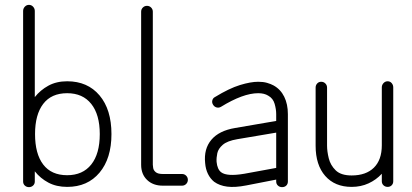

<svg xmlns="http://www.w3.org/2000/svg" viewBox="-20 -755 1693 789"><path d="M99 14Q89 14 82 7.5Q75 1 75 -9V-710Q75 -720 82 -727.5Q89 -735 99 -735Q109 -735 116 -727.5Q123 -720 123 -710V-356Q146 -385 179 -403Q212 -421 256 -421Q340 -421 389 -363Q438 -305 438 -204Q438 -104 389 -45.5Q340 13 256 13Q212 13 179 -4.5Q146 -22 123 -51V-9Q123 1 116 7.5Q109 14 99 14ZM256 -35Q320 -35 355 -79Q390 -123 390 -204Q390 -284 355 -328Q320 -372 256 -372Q191 -372 157.5 -328Q124 -284 124 -204Q124 -123 157.5 -79Q191 -35 256 -35Z M649 8Q609 8 584.5 -15.5Q560 -39 560 -78V-707Q560 -717 567 -724Q574 -731 584 -731Q594 -731 601 -724Q608 -717 608 -707V-78Q608 -74 609.5 -64.5Q611 -55 620 -47.5Q629 -40 649 -40H728Q738 -40 745 -33Q752 -26 752 -16Q752 -6 745 1Q738 8 728 8Z M1139 14Q1129 14 1122 7.5Q1115 1 1115 -9V-17L992 7Q946 16 914 12Q882 8 860 -8Q844 -21 834.5 -40.5Q825 -60 823 -85Q817 -143 848.5 -180.5Q880 -218 946 -229L1115 -258V-286Q1115 -306 1108.5 -328.5Q1102 -351 1082 -362Q1066 -372 1041 -372Q979 -372 888 -316Q879 -311 870 -313.5Q861 -316 856 -324Q850 -333 852.5 -342.5Q855 -352 863 -356Q922 -392 966 -405.5Q1010 -419 1041 -419Q1062 -419 1077.5 -414.5Q1093 -410 1104 -404Q1133 -388 1148 -357.5Q1163 -327 1163 -286V-9Q1163 1 1156.5 7.5Q1150 14 1139 14ZM984 -41 1115 -65V-210L955 -183Q914 -176 895.5 -160Q877 -144 873 -125.5Q869 -107 870 -90Q873 -59 889 -47Q913 -29 984 -41Z M1425 13Q1356 13 1316.5 -32Q1277 -77 1277 -156V-395Q1277 -405 1283.5 -412Q1290 -419 1300 -419Q1310 -419 1317 -412Q1324 -405 1324 -395V-156Q1324 -133 1331 -104.5Q1338 -76 1359.5 -55Q1381 -34 1425 -34Q1484 -34 1516.5 -66Q1549 -98 1549 -158V-396Q1549 -406 1556 -413.5Q1563 -421 1573 -421Q1583 -421 1589.5 -413.5Q1596 -406 1596 -396V-10Q1596 0 1589.5 6.5Q1583 13 1573 13Q1563 13 1556 6.5Q1549 0 1549 -10V-41Q1526 -16 1494.5 -1.5Q1463 13 1425 13Z"/></svg>

Font: Zen Kurenaido
Style: ARC
Weight: 400
Designer: Yoshimichi Ohira
Foundry: Positype
Version: Version 1.001